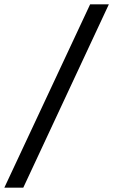

<svg xmlns="http://www.w3.org/2000/svg" viewBox="-28 -732 538 882"><path d="M-8 130 386 -712H472L79 130Z"/></svg>

Font: Undotted
Style: Regular
Weight: 400
Designer: Delve Withrington, Dave Bailey, Thomas Jockin
Foundry: Delve Fonts LLC
Version: Version 4.000